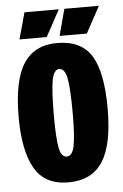

<svg xmlns="http://www.w3.org/2000/svg" viewBox="-51 -709 486 758"><g transform="rotate(-5 192.5 -330.0)"><path d="M190 12Q96 12 56 -58.5Q16 -129 16 -262Q16 -407 59.5 -473.5Q103 -540 192 -540Q288 -540 328.5 -474.5Q369 -409 369 -265Q369 -121 325.5 -54.5Q282 12 190 12ZM192 -90Q214 -90 222 -129Q230 -168 230 -257Q230 -357 222 -397Q214 -437 192 -437Q171 -437 163 -396.5Q155 -356 155 -255Q155 -167 162.5 -128.5Q170 -90 192 -90ZM154 -567H46L75 -672H211ZM313 -567H205L233 -672H370Z"/></g></svg>

Font: Bricolage Grotesque 48pt Condensed Bricolage Grotesque 48pt Condensed Regular
Style: Bold
Weight: 700
Width: 3
Designer: Mathieu Triay
Foundry: Atelier Triay
Version: Version 1.000; ttfautohint (v1.8.4.7-5d5b);gftools[0.9.32]